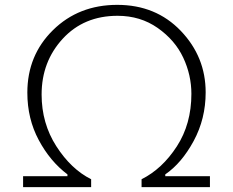

<svg xmlns="http://www.w3.org/2000/svg" viewBox="-20 -770 960 790"><path d="M75 0V-45H257.5V-52.5Q186.2 -106.2 139.4 -193.8Q92.5 -281.2 92.5 -388.8Q92.5 -542.5 198.1 -646.2Q303.8 -750 462.5 -750Q621.2 -750 723.8 -643.1Q826.2 -536.2 826.2 -390Q826.2 -281.2 776.9 -190Q727.5 -98.8 660 -52.5V-45H843.8V0H562.5V-32.5Q647.5 -75 707.5 -167.5Q767.5 -260 767.5 -383.8Q767.5 -461.2 733.8 -533.1Q700 -605 628.8 -655Q557.5 -705 463.8 -705Q325 -705 238.1 -610.6Q151.2 -516.2 151.2 -381.2Q151.2 -262.5 211.9 -168.1Q272.5 -73.8 355 -32.5V0Z"/></svg>

Font: Now Light
Style: Regular
Weight: 300
Designer: Alfredo Marco Pradil
Foundry: Alfredo Marco Pradil
Version: Version 1.002;PS 001.002;hotconv 1.0.88;makeotf.lib2.5.64775